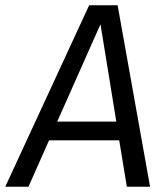

<svg xmlns="http://www.w3.org/2000/svg" viewBox="-49 -708 635 728"><path d="M403 -176H137L59 0H-29L289 -688H397L520 0H432ZM392 -247 332 -616 168 -247Z"/></svg>

Font: FiraGO Book
Style: Italic
Weight: 350
Italic angle: -8°
Designer: bBox Type GmbH
Foundry: bBox Type GmbH
Version: Version 1.001